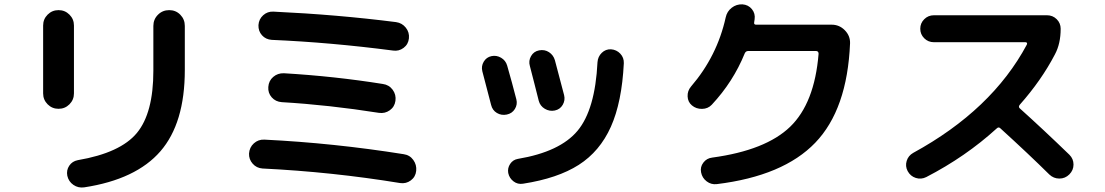

<svg xmlns="http://www.w3.org/2000/svg" viewBox="-20 -803 5040 876"><path d="M823.2 -684.6V-483.4Q823.2 -241.2 711.9 -112.8Q600.6 15.6 364.3 51.8Q336.9 55.7 314.9 40.5Q293 25.4 287.1 -1Q282.2 -26.4 295.9 -46.9Q309.6 -67.4 335 -72.3Q529.3 -105.5 604.5 -196.3Q679.7 -287.1 679.7 -480.5V-684.6Q679.7 -714.8 700.7 -735.8Q721.7 -756.8 752 -756.8Q782.2 -756.8 802.7 -735.8Q823.2 -714.8 823.2 -684.6ZM176.8 -377V-686.5Q176.8 -715.8 197.3 -736.3Q217.8 -756.8 247.1 -756.8Q276.4 -756.8 296.9 -736.3Q317.4 -715.8 317.4 -686.5V-377Q317.4 -347.7 296.9 -327.1Q276.4 -306.6 247.1 -306.6Q217.8 -306.6 197.3 -327.1Q176.8 -347.7 176.8 -377Z M1177.7 -34.2Q1150.4 -36.1 1132.8 -56.2Q1115.2 -76.2 1116.2 -102.5Q1118.2 -130.9 1138.2 -148.9Q1158.2 -167 1185.5 -166Q1502.9 -150.4 1821.3 -99.6Q1849.6 -95.7 1865.7 -73.2Q1881.8 -50.8 1878.9 -23.4Q1876 3.9 1854.5 20Q1833 36.1 1805.7 32.2Q1496.1 -18.6 1177.7 -34.2ZM1726.6 -419.9Q1754.9 -416 1771.5 -393.6Q1788.1 -371.1 1784.2 -342.8Q1780.3 -315.4 1758.3 -299.8Q1736.3 -284.2 1709 -288.1Q1480.5 -324.2 1265.6 -336.9Q1237.3 -338.9 1219.7 -358.9Q1202.1 -378.9 1204.1 -406.2Q1206.1 -434.6 1226.6 -452.1Q1247.1 -469.7 1275.4 -468.8Q1506.8 -455.1 1726.6 -419.9ZM1773.4 -572.3Q1489.3 -609.4 1219.7 -621.1Q1192.4 -623 1175.3 -642.1Q1158.2 -661.1 1159.2 -688.5Q1161.1 -715.8 1180.7 -733.4Q1200.2 -751 1226.6 -750Q1519.5 -736.3 1787.1 -702.1Q1814.5 -698.2 1831.5 -676.8Q1848.6 -655.3 1845.7 -627.9Q1842.8 -600.6 1821.3 -584.5Q1799.8 -568.4 1773.4 -572.3Z M2767.6 -578.1Q2793 -576.2 2810.1 -558.1Q2827.1 -540 2826.2 -514.6Q2817.4 -336.9 2767.1 -224.6Q2716.8 -112.3 2620.6 -50.8Q2524.4 10.7 2366.2 35.2Q2341.8 39.1 2322.8 24.4Q2303.7 9.8 2298.8 -13.7Q2294.9 -36.1 2307.6 -55.2Q2320.3 -74.2 2342.8 -78.1Q2535.2 -110.4 2615.2 -206.5Q2695.3 -302.7 2706.1 -519.5Q2708 -544.9 2725.6 -562Q2743.2 -579.1 2767.6 -578.1ZM2220.7 -324.2Q2210 -367.2 2180.7 -477.5Q2174.8 -501 2187 -521.5Q2199.2 -542 2222.2 -546.9Q2245.1 -551.8 2266.1 -539.6Q2287.1 -527.3 2293.9 -503.9Q2316.4 -425.8 2335.9 -349.6Q2341.8 -326.2 2329.1 -305.7Q2316.4 -285.2 2292 -280.3Q2267.6 -275.4 2247.1 -287.6Q2226.6 -299.8 2220.7 -324.2ZM2397.5 -502Q2390.6 -525.4 2402.8 -546.9Q2415 -568.4 2439.5 -573.2Q2464.8 -578.1 2484.9 -564.9Q2504.9 -551.8 2511.7 -528.3Q2525.4 -477.5 2553.7 -369.1Q2559.6 -345.7 2547.4 -324.7Q2535.2 -303.7 2511.2 -298.8Q2487.3 -293.9 2465.8 -306.6Q2444.3 -319.3 2438 -343.3Q2431.6 -367.2 2418.5 -420.4Q2405.3 -473.6 2397.5 -502Z M3136.7 -322.3Q3118.2 -337.9 3117.2 -363.3Q3116.2 -388.7 3132.8 -408.2Q3252 -546.9 3291 -723.6Q3296.9 -751 3318.4 -767.6Q3339.8 -784.2 3367.2 -783.2Q3394.5 -781.2 3410.6 -761.2Q3426.8 -741.2 3422.9 -714.8Q3422.9 -711.9 3421.9 -708Q3420.9 -704.1 3420.9 -701.2Q3418.9 -690.4 3429.7 -690.4H3774.4Q3809.6 -690.4 3834.5 -665Q3859.4 -639.6 3858.4 -605.5Q3845.7 -303.7 3699.7 -151.9Q3553.7 0 3250 37.1Q3224.6 40 3204.1 24.4Q3183.6 8.8 3178.7 -16.6Q3173.8 -41 3189 -61Q3204.1 -81.1 3229.5 -84Q3473.6 -117.2 3585 -224.6Q3696.3 -332 3714.8 -557.6Q3714.8 -569.3 3704.1 -570.3H3393.6Q3382.8 -570.3 3377.9 -559.6Q3325.2 -429.7 3227.5 -325.2Q3210 -306.6 3183.1 -306.2Q3156.2 -305.7 3136.7 -322.3Z M4206.1 4.9Q4182.6 16.6 4158.2 8.8Q4133.8 1 4121.1 -22.5Q4109.4 -44.9 4116.7 -68.8Q4124 -92.8 4146.5 -105.5Q4505.9 -301.8 4665 -599.6Q4668.9 -609.4 4659.2 -610.4H4241.2Q4214.8 -610.4 4196.8 -628.4Q4178.7 -646.5 4178.7 -671.9Q4178.7 -697.3 4196.8 -715.3Q4214.8 -733.4 4241.2 -733.4H4756.8Q4783.2 -733.4 4801.3 -715.3Q4819.3 -697.3 4819.3 -671.9Q4819.3 -603.5 4793 -554.7Q4731.4 -436.5 4632.8 -325.2Q4625 -315.4 4632.8 -308.6Q4739.3 -212.9 4859.4 -96.7Q4877.9 -78.1 4877.9 -52.2Q4877.9 -26.4 4858.9 -7.3Q4839.8 11.7 4813.5 11.7Q4787.1 11.7 4767.6 -6.8Q4673.8 -99.6 4543.9 -217.8Q4536.1 -225.6 4527.3 -216.8Q4385.7 -87.9 4206.1 4.9Z"/></svg>

Font: Rounded-X Mgen+ 1m bold
Style: Bold
Weight: 700
Designer: [Source Han Sans]
Ryoko NISHIZUKA  (kana & ideographs); Paul D. Hunt (Latin, Greek & Cyrillic); Wenlong ZHANG  (bopomofo
Version: Version 1.059.20150602